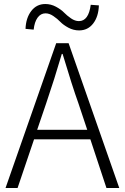

<svg xmlns="http://www.w3.org/2000/svg" viewBox="-20 -946 627 966"><path d="M436.5 -921.9 477.5 -918.9Q475.6 -862.3 448.7 -827.6Q421.9 -793 377.9 -793Q349.6 -793 324.2 -806.6Q298.8 -820.3 283.7 -835.9Q268.6 -851.6 248.5 -865.2Q228.5 -878.9 209 -878.9Q184.6 -878.9 168.9 -856.9Q153.3 -835 149.4 -796.9L108.4 -800.8Q110.4 -855.5 137.2 -890.6Q164.1 -925.8 208 -925.8Q236.3 -925.8 261.7 -912.1Q287.1 -898.4 302.2 -882.8Q317.4 -867.2 337.4 -853.5Q357.4 -839.8 377 -839.8Q425.8 -839.8 436.5 -921.9ZM167 -293H418.9L375 -424.8Q342.8 -514.6 294.9 -674.8H291Q253.9 -547.9 211.9 -424.8ZM515.6 0 434.6 -245.1H151.4L68.4 0H7.8L262.7 -728.5H325.2L580.1 0Z"/></svg>

Font: Gen Shin Gothic Light
Style: Regular
Weight: 200
Designer: [Source Han Sans]
Ryoko NISHIZUKA  (kana & ideographs); Paul D. Hunt (Latin, Greek & Cyrillic); Wenlong ZHANG  (bopomofo
Version: Version 1.002.20150607